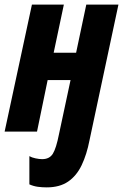

<svg xmlns="http://www.w3.org/2000/svg" viewBox="-30 -569 532 830"><path d="M172 241Q152 241 133.5 238.5Q115 236 97 228V106Q107 112 123.5 115.5Q140 119 152 119Q184 119 198.5 95.5Q213 72 225 11L275 -223H176L130 0H-10L108 -549H246L202 -341H299L343 -549H482L357 37Q345 99 323 145Q301 191 264.5 216Q228 241 172 241Z"/></svg>

Font: Noto Sans ExtraCondensed ExtraBold
Style: Italic
Weight: 800
Width: 2
Italic angle: -12°
Designer: Monotype Design Team
Foundry: Monotype Imaging Inc.
Version: Version 2.013; ttfautohint (v1.8.4.7-5d5b)